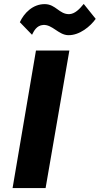

<svg xmlns="http://www.w3.org/2000/svg" viewBox="-20 -957 507 977"><path d="M81 -844 143 -780C152 -798 166 -828 200 -830C246 -833 277 -780 326 -778C385 -776 441 -824 467 -861L406 -937C385 -911 361 -886 332 -885C282 -884 264 -935 209 -936C147 -937 102 -890 81 -844ZM163 -700 44 0H212L333 -700Z"/></svg>

Font: Jost*
Style: Bold Italic
Weight: 700
Italic angle: -10°
Version: Version 3.7